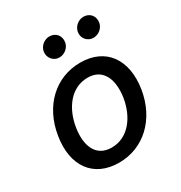

<svg xmlns="http://www.w3.org/2000/svg" viewBox="-178 -882 959 1019"><g transform="rotate(-30 301.0 -372.0)"><path d="M258.2 11C409.4 11 526.3 -99.1 553.6 -265.6C581.3 -437.9 498.6 -552.6 343 -552.6C191.1 -552.6 74.2 -442.5 47.6 -274.9C19.5 -103.7 101.9 11 258.2 11ZM152.3 -266C169.4 -372.9 234.4 -463.8 337 -463.8C434.3 -463.8 464.8 -377.5 448.9 -274.9C431.1 -168 366.1 -78.1 264.2 -78.1C166.2 -78.1 135.7 -163.7 152.3 -266ZM205.3 -699.6C199.6 -663.4 226.6 -631 262.4 -631C295.8 -631 323.9 -656.6 328.5 -686.1C334.5 -724.8 309.3 -755 270.6 -755C240.4 -755 209.9 -731.5 205.3 -699.6ZM414.1 -699.6C407.7 -662.3 435.4 -631 471.2 -631C504.6 -631 532.7 -656.6 537.3 -686.1C543.3 -724.8 518.1 -755 479.4 -755C449.2 -755 419.4 -731.5 414.1 -699.6Z"/></g></svg>

Font: Magic Ui Pro Medium
Style: Italic
Weight: 500
Italic angle: -9.39999°
Designer: Stefan Endress, Andreas Faust
Version: Version 1.000;FEAKit 1.0